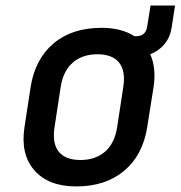

<svg xmlns="http://www.w3.org/2000/svg" viewBox="-20 -660 649 690"><path d="M254 10Q154 10 103.5 -48Q53 -106 68 -203L90 -347Q106 -448 172.5 -504Q239 -560 345 -560Q416 -560 463 -530H469Q504 -530 509 -565L521 -640H609L597 -562Q592 -527 571.5 -502Q551 -477 520 -465Q542 -415 532 -348L509 -203Q493 -102 426 -46Q359 10 254 10ZM269 -85Q323 -85 357.5 -115Q392 -145 401 -203L423 -347Q432 -405 408 -435Q384 -465 330 -465Q276 -465 241.5 -435Q207 -405 198 -347L176 -203Q167 -145 191 -115Q215 -85 269 -85Z"/></svg>

Font: JetBrains Mono NL SemiBold
Style: Italic
Weight: 600
Italic angle: -9°
Monospace: yes
Designer: Philipp Nurullin, Konstantin Bulenkov
Foundry: JetBrains
Version: Version 2.305; ttfautohint (v1.8.4.7-5d5b)